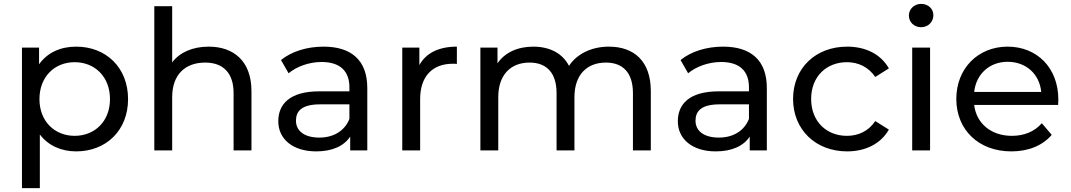

<svg xmlns="http://www.w3.org/2000/svg" viewBox="-20 -774 5509 988"><path d="M364 -75C261 -75 183 -150 183 -264C183 -379 261 -454 364 -454C468 -454 546 -379 546 -264C546 -150 468 -75 364 -75ZM185 -82C229 -24 296 5 372 5C526 5 639 -103 639 -264C639 -426 526 -534 372 -534C292 -534 224 -504 181 -443V-529H93V194H185Z M1054 -534C972 -534 905 -505 866 -453V-742H774V0H866V-274C866 -389 932 -452 1036 -452C1128 -452 1182 -399 1182 -295V0H1274V-305C1274 -460 1182 -534 1054 -534Z M1778 -162C1753 -99 1695 -66 1623 -66C1548 -66 1503 -99 1503 -153C1503 -200 1530 -237 1627 -237H1778ZM1607 5C1691 5 1750 -23 1782 -71V0H1870V-321C1870 -464 1788 -534 1645 -534C1561 -534 1481 -510 1426 -465L1465 -397C1507 -432 1571 -455 1635 -455C1730 -455 1778 -408 1778 -325V-304H1623C1466 -304 1412 -234 1412 -150C1412 -58 1487 5 1607 5Z M2142 -264C2142 -382 2206 -446 2310 -446C2317 -446 2323 -446 2331 -445V-534C2238 -534 2172 -501 2138 -439V-529H2050V0H2142Z M3113 -534C3023 -534 2948 -496 2908 -435C2874 -501 2807 -534 2724 -534C2643 -534 2577 -503 2540 -448V-529H2452V0H2544V-274C2544 -389 2608 -452 2705 -452C2793 -452 2844 -399 2844 -295V0H2936V-274C2936 -389 3000 -452 3098 -452C3186 -452 3237 -399 3237 -295V0H3329V-305C3329 -460 3242 -534 3113 -534Z M3834 -162C3809 -99 3751 -66 3679 -66C3604 -66 3559 -99 3559 -153C3559 -200 3586 -237 3683 -237H3834ZM3663 5C3747 5 3806 -23 3838 -71V0H3926V-321C3926 -464 3844 -534 3701 -534C3617 -534 3537 -510 3482 -465L3521 -397C3563 -432 3627 -455 3691 -455C3786 -455 3834 -408 3834 -325V-304H3679C3522 -304 3468 -234 3468 -150C3468 -58 3543 5 3663 5Z M4339 5C4434 5 4512 -34 4554 -107L4484 -151C4449 -99 4397 -75 4338 -75C4233 -75 4154 -149 4154 -265C4154 -380 4233 -454 4338 -454C4397 -454 4449 -429 4484 -378L4554 -422C4512 -496 4434 -534 4339 -534C4177 -534 4061 -423 4061 -265C4061 -107 4177 5 4339 5Z M4766 0V-529H4674V0ZM4720 -634C4756 -634 4783 -661 4783 -696C4783 -729 4756 -754 4720 -754C4684 -754 4657 -727 4657 -694C4657 -660 4684 -634 4720 -634Z M4993 -301C5003 -393 5072 -456 5165 -456C5260 -456 5329 -393 5338 -301ZM5184 5C5271 5 5344 -24 5392 -80L5341 -140C5303 -96 5249 -75 5187 -75C5080 -75 5004 -139 4993 -234H5425C5425 -243 5426 -255 5426 -262C5426 -424 5317 -534 5165 -534C5013 -534 4901 -422 4901 -265C4901 -107 5015 5 5184 5Z"/></svg>

Font: Montserrat-Alt1 Med
Style: Regular
Weight: 500
Designer: Differentunic
Foundry: Differentunic
Version: Version 7.222